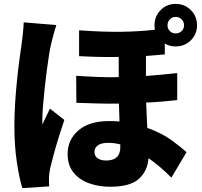

<svg xmlns="http://www.w3.org/2000/svg" viewBox="-20 -896 1040 988"><path d="M466 -115Q466 -93 482.5 -81.5Q499 -70 526 -70Q599 -70 599 -138Q599 -142 599 -145.5Q599 -149 599 -153Q583 -157 567.5 -159Q552 -161 536 -161Q501 -161 483.5 -148Q466 -135 466 -115ZM270 -767Q266 -756 260 -735Q254 -714 249 -694Q244 -674 242 -665Q238 -649 232.5 -614.5Q227 -580 221 -535Q215 -490 210 -442.5Q205 -395 201.5 -353Q198 -311 198 -283Q198 -281 198 -270Q198 -259 199 -256Q208 -278 217.5 -296.5Q227 -315 237 -337L311 -279Q296 -234 281.5 -187.5Q267 -141 256 -100Q245 -59 238 -30Q236 -20 234 -5.5Q232 9 232 17Q232 25 232 37.5Q232 50 233 63L95 72Q79 21 66.5 -63Q54 -147 54 -249Q54 -306 58 -368Q62 -430 68 -488Q74 -546 80.5 -593Q87 -640 91 -668Q94 -690 97.5 -721.5Q101 -753 102 -781ZM842 -766Q842 -748 854 -736Q866 -724 884 -724Q902 -724 914.5 -736Q927 -748 927 -766Q927 -784 914.5 -796.5Q902 -809 884 -809Q866 -809 854 -796.5Q842 -784 842 -766ZM775 -766Q775 -812 806.5 -844Q838 -876 884 -876Q930 -876 962 -844Q994 -812 994 -766Q994 -720 962 -688.5Q930 -657 884 -657Q852 -657 828 -672V-616Q805 -614 781 -612Q757 -610 731 -608V-505Q774 -508 814 -512Q854 -516 892 -520V-381Q857 -377 816.5 -373.5Q776 -370 732 -368Q733 -332 735 -300Q737 -268 738 -238Q815 -210 865.5 -172.5Q916 -135 940 -113L862 18Q834 -10 804.5 -35.5Q775 -61 744 -82Q740 -17 695 24Q650 65 547 65Q488 65 438 47Q388 29 358 -8.5Q328 -46 328 -104Q328 -177 383.5 -225Q439 -273 541 -273Q555 -273 568.5 -272.5Q582 -272 595 -271Q594 -293 593.5 -316.5Q593 -340 592 -363Q540 -362 484.5 -363.5Q429 -365 373 -367L372 -506Q429 -502 484 -500Q539 -498 591 -499V-603Q546 -602 496 -603Q446 -604 387 -607V-740Q512 -731 605.5 -732.5Q699 -734 777 -743Q776 -748 775.5 -754Q775 -760 775 -766Z"/></svg>

Font: Source Han Sans CN Heavy
Style: Regular
Weight: 900
Designer: Ryoko NISHIZUKA 西塚涼子 (kana, bopomofo & ideographs); Paul D. Hunt (Latin, Greek & Cyrillic); Sandoll Communications 산돌커뮤니
Foundry: Adobe
Version: Version 2.000;hotconv 1.0.107;makeotfexe 2.5.65593